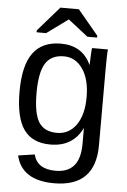

<svg xmlns="http://www.w3.org/2000/svg" viewBox="-61 -772 679 1024"><g transform="rotate(5 278.0 -260.0)"><path d="M268 208Q95 208 64 77L152 64Q171 141 270 141Q401 141 401 -13V-98H400Q350 4 230 4Q133 4 87.5 -60.5Q42 -125 42 -263Q42 -403 91 -470Q140 -537 240 -537Q355 -537 401 -438H402Q402 -441 404 -489Q405 -523 408 -528H492Q489 -503 489 -419V-15Q489 208 268 208ZM401 -264Q401 -360 362.5 -415.5Q324 -471 262 -471Q194 -471 163.5 -422.5Q133 -374 133 -264Q133 -155 162 -108Q191 -61 260 -61Q324 -61 362.5 -115.5Q401 -170 401 -264ZM319 -728 429 -596V-586H377L271 -669H270L156 -586H105V-596L220 -728Z"/></g></svg>

Font: Libra Sans
Style: Regular
Weight: 400
Foundry: Context Ltd
Version: Version 1.002